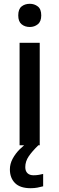

<svg xmlns="http://www.w3.org/2000/svg" viewBox="-20 -764 312 1010"><path d="M137 -744Q161 -744 179 -730Q197 -716 197 -683Q197 -651 179 -636.5Q161 -622 137 -622Q111 -622 93.5 -636.5Q76 -651 76 -683Q76 -716 93.5 -730Q111 -744 137 -744ZM189 -539V0H83V-539ZM113 115Q113 136 124.5 147Q136 158 156 158Q173 158 185.5 155.5Q198 153 207 151V216Q192 220 176.5 223Q161 226 141 226Q86 226 59 199Q32 172 32 127Q32 98 46.5 71Q61 44 83.5 21.5Q106 -1 129 -16L182 0Q149 32 131 58.5Q113 85 113 115Z"/></svg>

Font: Noto Sans Myanmar Medium
Style: Regular
Weight: 500
Designer: Monotype Design Team
Foundry: Monotype Imaging Inc.
Version: Version 2.107; ttfautohint (v1.8.4.7-5d5b)